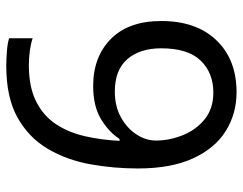

<svg xmlns="http://www.w3.org/2000/svg" viewBox="-101 -663 774 612"><g transform="rotate(-90 286.0 -357.0)"><path d="M55 -305Q55 -382 68.5 -456.5Q82 -531 117.5 -591.5Q153 -652 217 -688Q281 -724 382 -724Q403 -724 428.5 -722Q454 -720 470 -715V-640Q452 -646 429.5 -649Q407 -652 384 -652Q315 -652 269 -629Q223 -606 196.5 -566Q170 -526 158 -474Q146 -422 143 -363H149Q172 -398 213 -422.5Q254 -447 318 -447Q411 -447 468 -390.5Q525 -334 525 -230Q525 -118 463.5 -54Q402 10 298 10Q230 10 175 -24Q120 -58 87.5 -128Q55 -198 55 -305ZM297 -64Q360 -64 399 -104.5Q438 -145 438 -230Q438 -298 403.5 -338Q369 -378 300 -378Q253 -378 218 -358.5Q183 -339 163.5 -309Q144 -279 144 -247Q144 -204 161 -161.5Q178 -119 212 -91.5Q246 -64 297 -64Z"/></g></svg>

Font: Noto IKEA Simplified Chinese
Style: Regular
Weight: 400
Designer: Monotype Design Team
Foundry: Monotype Imaging Inc.
Version: Version 1.100